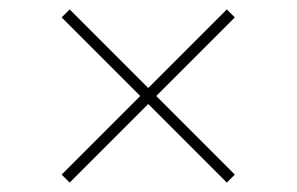

<svg xmlns="http://www.w3.org/2000/svg" viewBox="-20 -524 632 408"><path d="M295 -303 128 -136 111 -153 278 -320 111 -487 128 -504 295 -337 462 -504 479 -487 312 -320 479 -153 462 -136Z"/></svg>

Font: Noto Sans Bengali UI Thin
Style: Regular
Weight: 100
Designer: Jelle Bosma - Monotype Design Team
Foundry: Monotype Imaging Inc.
Version: Version 2.003; ttfautohint (v1.8.4.7-5d5b)